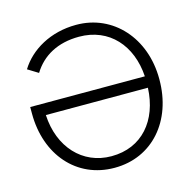

<svg xmlns="http://www.w3.org/2000/svg" viewBox="-105 -814 932 927"><g transform="rotate(-15 361.5 -350.5)"><path d="M38 -382V-349C38 -143 167 7 356 7H357C546 7 675 -143 675 -349V-352C675 -557 539 -708 355 -708H354C226 -708 122 -647 70 -562L122 -530C168 -605 246 -649 353 -649C504 -649 601 -539 611 -382ZM611 -325C604 -163 509 -51 357 -51H356C212 -51 109 -163 101 -325Z"/></g></svg>

Font: Fixel Display Light
Style: Regular
Weight: 300
Designer: AlfaBravo + MacPaw
Foundry: Kyrylo Tkachov, Marchela Mozhyna, Serhii Makarenko, Maria Weinstein, Zakhar Kryvoshyya
Version: Version 1.211